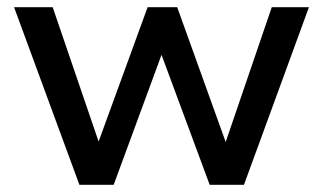

<svg xmlns="http://www.w3.org/2000/svg" viewBox="-20 -512 896 532"><path d="M200 0 19 -492H126L260 -100H246L389 -492H471L612 -100H599L733 -492H836L656 0H561L412 -402H443L295 0Z"/></svg>

Font: NunitoSans_10ptSemiBold
Style: Regular
Weight: 600
Designer: Vernon Adams
Foundry: Vernon Adams
Version: Version 3.101;gftools[0.9.27]